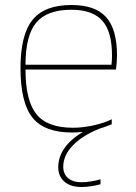

<svg xmlns="http://www.w3.org/2000/svg" viewBox="-20 -524 543 768"><path d="M427 -47V-27Q415 -22 402.5 -17.5Q390 -13 377 -9Q308 19 270.5 58.5Q233 98 233 143Q233 172 252.5 188.5Q272 205 306 205Q324 205 345 201.5Q366 198 382 193V213Q364 218 344 221Q324 224 306 224Q262 224 237.5 202.5Q213 181 213 145Q213 104 238 68.5Q263 33 311 4Q294 5 285 5.5Q276 6 268 6Q157 6 109.5 -54Q62 -114 62 -252Q62 -385 110 -444.5Q158 -504 266 -504Q361 -504 404.5 -455.5Q448 -407 448 -302Q448 -290 447 -276Q446 -262 444 -246H82Q82 -122 125.5 -67.5Q169 -13 272 -13Q312 -13 356 -23Q400 -33 427 -47ZM428 -302Q428 -398 389 -441.5Q350 -485 266 -485Q168 -485 125 -433.5Q82 -382 82 -265H426Q427 -274 427.5 -283Q428 -292 428 -302Z"/></svg>

Font: Blinker Thin
Style: Regular
Weight: 100
Designer: Juergen Huber
Foundry: supertype
Version: Version 1.017;hotconv 1.0.117;makeotfexe 2.5.65602